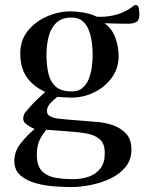

<svg xmlns="http://www.w3.org/2000/svg" viewBox="-20 -589 592 777"><path d="M404 31Q404 -8 383.5 -25.5Q363 -43 332.5 -48.5Q302 -54 273 -56L168 -64Q148 -41 138.5 -18Q129 5 129 37Q129 83 150.5 104Q172 125 205.5 130.5Q239 136 275 136Q310 136 339 126Q368 116 386 93Q404 70 404 31ZM355 -368Q355 -389 352 -414.5Q349 -440 340.5 -464Q332 -488 315 -503Q298 -518 270 -518Q228 -518 206 -495Q184 -472 176 -437.5Q168 -403 168 -368Q168 -332 174.5 -297.5Q181 -263 203 -241Q225 -219 270 -219Q298 -219 315 -234Q332 -249 340.5 -272.5Q349 -296 352 -321.5Q355 -347 355 -368ZM544 -530Q544 -507 531.5 -500Q519 -493 499 -493Q475 -493 451 -493.5Q427 -494 403 -495Q434 -472 447 -436Q460 -400 460 -362Q460 -312 432 -274Q404 -236 360.5 -215Q317 -194 270 -194Q255 -194 240.5 -195Q226 -196 212 -197Q199 -187 184.5 -172Q170 -157 170 -139Q170 -125 184 -118Q198 -111 216 -109Q234 -107 244 -106L367 -96Q402 -94 435 -83Q468 -72 490 -48.5Q512 -25 512 16Q512 58 487.5 87.5Q463 117 425 134.5Q387 152 345.5 160Q304 168 270 168Q243 168 204 165.5Q165 163 127 153Q89 143 63.5 121.5Q38 100 38 62Q38 23 65 -10.5Q92 -44 120 -67Q108 -72 91 -83Q74 -94 74 -108Q74 -124 82.5 -134.5Q91 -145 100 -155Q115 -172 131 -187Q147 -202 163 -217Q112 -241 87 -278.5Q62 -316 62 -373Q62 -426 92.5 -464Q123 -502 170 -522.5Q217 -543 265 -543Q288 -543 318.5 -538Q349 -533 370 -522Q375 -521 379 -521Q383 -521 387 -521Q423 -521 457 -531.5Q491 -542 519 -564Q521 -566 523.5 -567.5Q526 -569 529 -569Q540 -569 542 -553.5Q544 -538 544 -530Z"/></svg>

Font: Kaisei HarunoUmi Medium
Style: Regular
Weight: 500
Designer: Font-Kai, 金井和夫
Foundry: KAZUO KANAI
Version: Version 5.003